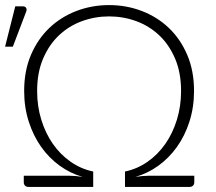

<svg xmlns="http://www.w3.org/2000/svg" viewBox="-32 -735 848 755"><path d="M0 0ZM459.5 -60.5Q507.5 -70.5 548 -98.8Q588.5 -127 617.8 -168.8Q647 -210.5 663.5 -263.8Q680 -317 680 -377Q680 -449.5 656.5 -504.5Q633 -559.5 594 -596.2Q555 -633 503.8 -651.8Q452.5 -670.5 397 -670.5Q341.5 -670.5 290.2 -651.8Q239 -633 200 -596.2Q161 -559.5 137.5 -504.5Q114 -449.5 114 -377Q114 -317 130.5 -263.8Q147 -210.5 176.2 -168.8Q205.5 -127 246 -98.8Q286.5 -70.5 334.5 -60.5V0H80Q71.5 0 66.5 -5Q61.5 -10 61.5 -18V-44H239Q252 -44 265.8 -42.8Q279.5 -41.5 293 -39.5Q245 -53 203 -83.2Q161 -113.5 130 -157.2Q99 -201 81 -257Q63 -313 63 -377.5Q63 -457 90 -519.8Q117 -582.5 162.8 -625.8Q208.5 -669 269 -692Q329.5 -715 397 -715Q464.5 -715 525 -692Q585.5 -669 631.2 -625.8Q677 -582.5 704 -519.8Q731 -457 731 -377.5Q731 -313 713 -257Q695 -201 663.8 -157.2Q632.5 -113.5 590.5 -83.2Q548.5 -53 500.5 -39.5Q514 -41.5 528 -42.8Q542 -44 555 -44H732V-18Q732 -10 727 -5Q722 0 713.5 0H459.5ZM-12 -551.5 28 -710H58.5Q67 -710 70.8 -703.8Q74.5 -697.5 70.5 -688L18.5 -551.5Z"/></svg>

Font: Lato Light
Style: Regular
Weight: 300
Designer: Lukasz Dziedzic
Foundry: tyPoland Lukasz Dziedzic
Version: Version 2.007; 2014-02-27